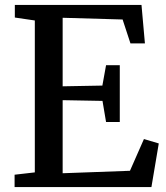

<svg xmlns="http://www.w3.org/2000/svg" viewBox="-20 -763 676 783"><path d="M122 -60V-679.5L40.5 -691.5V-743H557L571 -586H512L480 -683.5L235.5 -690.5V-411L397.5 -414L412.5 -497H468.5V-265.5H412.5L398 -351.5L235.5 -354.5V-56.5L510 -66.5L567 -196L627.5 -178L597.5 0H39.5V-50.5Z"/></svg>

Font: Merriweather 20pt Medium
Style: Regular
Weight: 500
Version: Version 2.100